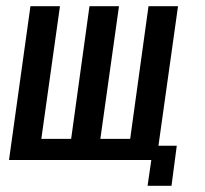

<svg xmlns="http://www.w3.org/2000/svg" viewBox="-20 -515 661 618"><path d="M455 83 467 0H9L78 -495H173L113 -68H209L268 -495H363L303 -68H399L458 -495H553L490 -46H549L532 83Z"/></svg>

Font: Alumni Sans SemiBold
Style: Italic
Weight: 600
Italic angle: -8°
Version: Version 1.016